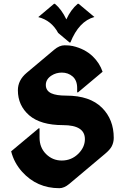

<svg xmlns="http://www.w3.org/2000/svg" viewBox="-20 -987 662 1017"><path d="M266.1 -966.8H271Q306.2 -937.5 331.5 -884.3Q355 -936 391.6 -966.8H396.5L480 -897Q397.9 -874.5 353 -762.2H348.1L288.1 -812.5Q252.4 -878.9 182.6 -896.5ZM294.4 9.8Q175.3 9.8 96.7 -77.6Q54.2 -125 39.1 -185.5L184.6 -307.1H189.5V-258.3Q189.5 -205.1 224.1 -170.9Q258.8 -136.7 307.1 -136.7Q359.4 -136.7 396.5 -174.3Q429.7 -208.5 429.7 -250Q429.7 -324.2 314 -324.2Q194.8 -324.2 134.3 -376.5Q74.7 -428.7 74.7 -508.8Q74.7 -562 121.1 -601.1L267.6 -724.1Q294.9 -747.1 322.3 -747.1Q347.7 -747.1 365.2 -743.2Q429.2 -728.5 471.2 -688.5Q507.8 -653.3 523.4 -606.9L393.6 -498H388.7V-521Q388.7 -561 364.7 -582Q340.8 -602.5 307.6 -602.5Q277.3 -602.5 252.9 -586.9Q222.7 -567.4 222.7 -536.9Q222.7 -506.3 252 -492.7Q278.3 -480.5 331.1 -480.5Q456.1 -480.5 520.5 -416Q582.5 -354 582.5 -256.8Q582.5 -232.9 571.8 -211.9Q562 -193.4 536.1 -171.9L346.7 -12.7Q319.8 9.8 294.4 9.8Z"/></svg>

Font: Gothica
Style: Bold
Weight: 700
Designer: Wojciech Kalinowski "wmk69" (wmk69@o2.pl)
Foundry: Wojciech Kalinowski "wmk69" (wmk69@o2.pl)
Version: Version 2.1.0; 2021-05-14